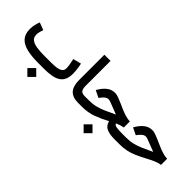

<svg xmlns="http://www.w3.org/2000/svg" viewBox="20 -1467 2481 2481"><g transform="rotate(45 1260.5 -226.5)"><path d="M459 64 540.5 145.5 459 226.6 377.9 145.5ZM538.6 0H425.3Q309.1 0 223.1 -20.3Q137.2 -40.5 90.3 -91.8Q43.5 -143.1 43.5 -235.4Q43.5 -275.4 52.2 -313.5Q61 -351.6 74.7 -385.3L176.8 -347.2Q168.9 -324.7 161.4 -296.6Q153.8 -268.6 153.8 -242.7Q154.3 -190.9 188.7 -165Q223.1 -139.2 284.2 -130.4Q345.2 -121.6 425.3 -121.6H539.6Q593.3 -121.6 638.4 -127.2Q683.6 -132.8 710.7 -151.9Q737.8 -170.9 737.8 -210Q737.8 -240.2 730.7 -280Q723.6 -319.8 715.3 -356.9L827.6 -384.8Q836.9 -341.8 842 -298.6Q847.2 -255.4 847.2 -218.8Q847.2 -147.9 823.5 -104.5Q799.8 -61 757.3 -38.6Q714.8 -16.1 658.9 -8.1Q603 0 538.6 0Z M960 -680.2H1072.8V-226.1Q1072.8 -168 1091.8 -144.8Q1110.8 -121.6 1159.7 -121.6H1171.9V0H1159.7Q1056.6 0 1008.3 -54Q960 -107.9 960 -218.8Z M1487.3 64 1568.8 145.5 1487.3 226.6 1406.2 145.5ZM1802.2 -303.2V-191.9Q1776.9 -189.5 1748.3 -179.9Q1719.7 -170.4 1693.8 -158.7Q1699.7 -134.8 1736.6 -128.2Q1773.4 -121.6 1826.7 -121.6H1853.5V0H1824.7Q1731.4 0 1679 -24.7Q1626.5 -49.3 1609.9 -115.7Q1517.1 -65.4 1427 -32.7Q1336.9 0 1233.9 0H1152.3V-121.6H1235.4Q1303.7 -121.6 1360.1 -135.7Q1416.5 -149.9 1476.1 -176Q1535.6 -202.1 1612.3 -238.8Q1564 -256.8 1522 -273.7Q1480 -290.5 1450.2 -301.3Q1420.4 -312 1408.2 -312Q1380.4 -312 1358.6 -295.2Q1336.9 -278.3 1321.3 -257.8L1300.3 -231.4L1204.1 -278.3L1220.2 -305.2Q1253.9 -359.9 1300.3 -395Q1346.7 -430.2 1408.7 -430.2Q1434.6 -430.2 1470 -417.5Q1505.4 -404.8 1546.9 -386.2Q1588.4 -367.7 1632.1 -348.9Q1675.8 -330.1 1719.2 -317.1Q1762.7 -304.2 1802.2 -303.2Z M1834 -121.6H1917Q1985.4 -121.6 2041.7 -135.7Q2098.1 -149.9 2157.7 -176Q2217.3 -202.1 2293.9 -238.8Q2245.6 -256.8 2203.6 -273.4Q2161.6 -290 2131.8 -301Q2102.1 -312 2089.8 -312Q2062 -312 2040.3 -295.2Q2018.6 -278.3 2002.9 -257.8L1981.9 -231.4L1885.7 -278.3L1901.9 -305.2Q1935.5 -359.9 1981.9 -395Q2028.3 -430.2 2090.3 -430.2Q2116.2 -430.2 2151.6 -417.5Q2187 -404.8 2228.5 -386.2Q2270 -367.7 2313.7 -348.9Q2357.4 -330.1 2400.9 -317.1Q2444.3 -304.2 2483.9 -303.2V-190.9Q2438 -185.1 2391.1 -164.1Q2344.2 -143.1 2272.9 -105Q2210.4 -71.8 2155.8 -48.3Q2101.1 -24.9 2043.7 -12.5Q1986.3 0 1915.5 0H1834Z"/></g></svg>

Font: Vazirmatn UI FD SemiBold
Style: Regular
Weight: 600
Designer: Saber Rastikerdar
Foundry: Saber Rastikerdar
Version: Version 33.003